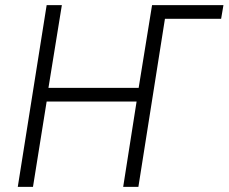

<svg xmlns="http://www.w3.org/2000/svg" viewBox="-20 -725 887 745"><path d="M49 0 161 -705H220L168 -384H518L570 -705H847L838 -652H620L517 0H458L510 -331H161L108 0Z"/></svg>

Font: Nunito Sans 10pt Condensed Light
Style: Italic
Weight: 300
Width: 3
Italic angle: -9°
Designer: Vernon Adams
Foundry: Vernon Adams
Version: Version 3.101;gftools[0.9.27]